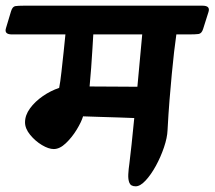

<svg xmlns="http://www.w3.org/2000/svg" viewBox="-83 -632 755 675"><path d="M-62 -533 -44 -593Q-39 -609 -29 -610.5Q-19 -612 0 -612H629Q657 -612 650 -590L631 -530Q626 -514 615 -512.5Q604 -511 582 -511H537Q533 -484 529 -449Q525 -414 521 -372Q517 -330 513 -280.5Q509 -231 506 -174Q505 -148 493.5 -114Q482 -80 465 -49Q448 -18 429 2.5Q410 23 394 23Q377 23 372 11Q367 -1 368 -19.5Q369 -38 372 -58Q375 -82 379.5 -123.5Q384 -165 389 -217Q368 -218 335.5 -219Q303 -220 269.5 -221Q236 -222 209 -223Q203 -203 186.5 -176Q170 -149 148.5 -128.5Q127 -108 106 -108Q88 -108 64.5 -122Q41 -136 23 -158Q5 -180 5 -202Q5 -227 22.5 -251Q40 -275 67.5 -294Q95 -313 125 -323Q129 -343 133 -379Q137 -415 141 -452Q145 -489 147 -511H-41Q-69 -511 -62 -533ZM232 -328Q273 -328 320 -327.5Q367 -327 400 -327L417 -511H245Q244 -493 242 -461Q240 -429 237.5 -393.5Q235 -358 232 -328Z"/></svg>

Font: Alkatra Medium
Style: Regular
Weight: 500
Designer: Suman Bhandary
Version: Version 1.100;gftools[0.9.22]